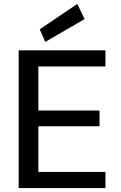

<svg xmlns="http://www.w3.org/2000/svg" viewBox="-20 -956 614 976"><path d="M75 0V-700H516V-618H175V-394H486V-314H175V-82H516V0ZM210 -743 182 -807 373 -936 410 -859Z"/></svg>

Font: DM Sans 11pt Medium
Style: Regular
Weight: 500
Version: Version 4.004;gftools[0.9.30]